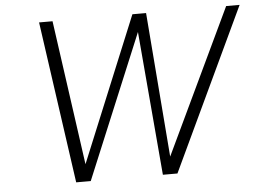

<svg xmlns="http://www.w3.org/2000/svg" viewBox="-52 -801 1167 867"><g transform="rotate(-5 532.0 -367.0)"><path d="M259 0 155 -734H216L308 -78L578 -734H640L692 -79L1003 -734H1064L718 0H652L596 -652L325 0Z"/></g></svg>

Font: Exo Thin Light
Style: Italic
Weight: 300
Italic angle: -9°
Version: Version 2.000